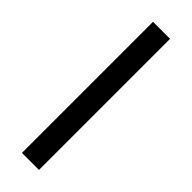

<svg xmlns="http://www.w3.org/2000/svg" viewBox="-240 -712 725 725"><g transform="rotate(45 122.5 -350.0)"><path d="M77 0V-700H168V0Z"/></g></svg>

Font: Zen Kaku Gothic New Medium
Style: Regular
Weight: 500
Designer: Yoshimichi Ohira
Foundry: Positype
Version: Version 1.002